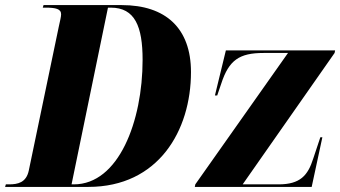

<svg xmlns="http://www.w3.org/2000/svg" viewBox="-62 -734 1336 754"><path d="M-42 0H285C560 0 688 -221 688 -451C688 -623 589 -714 416 -714H109L106 -704H117C157 -704 178 -699 178 -678C178 -667 173 -650 169 -630L51 -64C41 -17 8 -10 -26 -10H-39ZM228 -10H219L362 -704H373C468 -704 498 -630 498 -499C498 -258 404 -10 228 -10ZM703 0H1162L1204 -195H1196L1168 -111C1147 -45 1117 -10 1032 -10H891L1252 -526L1254 -536H825L782 -359H791L807 -406C837 -498 878 -526 973 -526H1069L705 -10Z"/></svg>

Font: Noto Serif Display Condensed Black
Style: Italic
Weight: 900
Width: 3
Italic angle: -12°
Designer: Monotype Design Team
Foundry: Monotype Imaging Inc.
Version: Version 2.009